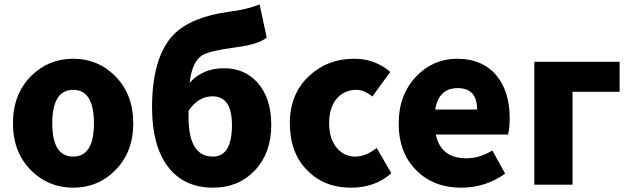

<svg xmlns="http://www.w3.org/2000/svg" viewBox="-20 -855 2919 889"><path d="M125 -65Q40 -149 40 -284Q40 -420 125 -504Q205 -583 319 -583Q433 -583 512 -504Q597 -420 597 -284Q597 -149 512 -65Q433 14 319 14Q205 14 125 -65ZM415 -284Q415 -439 319 -439Q222 -439 222 -284Q222 -130 319 -130Q415 -130 415 -284Z M853 -314Q853 -130 965 -130Q1054 -130 1054 -276Q1054 -409 964 -409Q898 -409 853 -342ZM1215 -681Q1177 -650 1080 -637Q950 -620 916 -599Q869 -569 858 -471Q917 -539 1018 -539Q1111 -539 1171 -474Q1236 -402 1236 -276Q1236 -147 1160 -66Q1084 14 967 14Q831 14 757 -84Q684 -181 684 -357Q684 -591 784 -695Q865 -777 1043 -801Q1129 -812 1182 -835Z M1404 -65Q1322 -146 1322 -284Q1322 -421 1412 -504Q1496 -583 1621 -583Q1716 -583 1787 -522L1704 -408Q1667 -439 1631 -439Q1573 -439 1538 -397Q1504 -355 1504 -284Q1504 -214 1538 -172Q1572 -130 1625 -130Q1674 -130 1724 -170L1792 -53Q1717 14 1605 14Q1482 14 1404 -65Z M1909 -65Q1826 -146 1826 -284Q1826 -417 1909 -503Q1987 -583 2096 -583Q2215 -583 2280 -504Q2340 -430 2340 -308Q2340 -258 2332 -232H1998Q2021 -122 2140 -122Q2199 -122 2260 -158L2319 -51Q2228 14 2115 14Q1989 14 1909 -65ZM2189 -348Q2189 -447 2099 -447Q2012 -447 1995 -348Z M2454 -569H2849V-430H2631V0H2454Z"/></svg>

Font: KaiGen Gothic KR Heavy
Style: Heavy
Weight: 900
Designer: Ryoko NISHIZUKA  (kana & ideographs); Paul D. Hunt (Latin, Greek & Cyrillic); Wenlong ZHANG  (bopomofo); Sandoll Communi
Foundry: Adobe Systems Incorporated
Version: Version 1.002 March 28, 2018